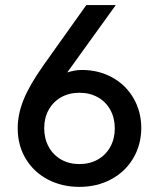

<svg xmlns="http://www.w3.org/2000/svg" viewBox="-20 -727 626 757"><path d="M151.4 -469.7 320.3 -707H436.5L245.1 -441.4Q275.9 -451.2 302.7 -451.2Q368.7 -451.2 422.1 -421.9Q475.6 -392.6 506.1 -340.3Q536.6 -288.1 537.1 -222.7Q536.6 -155.3 504.9 -102.3Q473.1 -49.3 417.7 -19.8Q362.3 9.8 293 9.8Q224.6 9.8 169.2 -19Q113.8 -47.9 81.8 -100.6Q49.8 -153.3 49.8 -221.7Q49.8 -276.4 72.8 -333.5Q95.7 -390.6 151.4 -469.7ZM293 -80.1Q334 -80.1 365.7 -98.1Q397.5 -116.2 415 -148.2Q432.6 -180.2 432.6 -220.7Q432.6 -261.7 415 -293.7Q397.5 -325.7 365.7 -343.5Q334 -361.3 293 -361.3Q252.4 -361.3 220.9 -343.5Q189.5 -325.7 171.9 -293.9Q154.3 -262.2 154.3 -221.7Q154.3 -180.7 171.9 -148.4Q189.5 -116.2 220.9 -98.1Q252.4 -80.1 293 -80.1Z"/></svg>

Font: WEMIX Pretendard Medium
Style: Regular
Weight: 500
Designer: Base glyphs from Inter by Rasmus Andersson; Hangeul glyphs from Noto Sans CJK(Source Han Sans) by Jang Soo-young and Kan
Foundry: Kil Hyung-jin
Version: Version 1.000